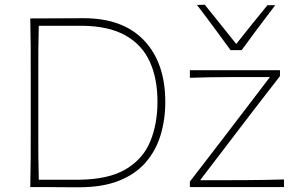

<svg xmlns="http://www.w3.org/2000/svg" viewBox="-20 -791 1261 812"><path d="M108 0Q109.5 -61 109.8 -117Q110 -173 110 -238V-475Q110 -540.5 109.8 -596.5Q109.5 -652.5 108 -713Q179.5 -713 229.5 -713.5Q279.5 -714 334 -714Q500.5 -714 589.8 -619.5Q679 -525 679 -360Q679 -284.5 659 -219Q639 -153.5 596 -104Q553 -54.5 483.5 -26.8Q414 1 315 1Q275.5 1 243 0.8Q210.5 0.5 178.5 0.2Q146.5 0 108 0ZM144 -31H316Q440.5 -32.5 512.8 -75.8Q585 -119 615.5 -193Q646 -267 646 -361Q646 -458.5 613.5 -530Q581 -601.5 511 -641Q441 -680.5 329 -682H144Q142.5 -631 142.2 -581.5Q142 -532 142 -475V-238Q142 -181 142.2 -131.5Q142.5 -82 144 -31ZM783 0V-23Q829.5 -84 874.2 -141.5Q919 -199 957.5 -250L1121.5 -465H1023Q993.5 -465 952.8 -465Q912 -465 867.5 -464.2Q823 -463.5 783 -462V-494H1164V-469Q1143 -442 1114.8 -405.5Q1086.5 -369 1056.2 -329.8Q1026 -290.5 999 -255L826.5 -29H947Q977 -29 1017.5 -29.2Q1058 -29.5 1101 -30.2Q1144 -31 1181 -32V0ZM955 -579Q920.5 -626.5 885.2 -674.2Q850 -722 813 -770L846 -771Q879.5 -729.5 913 -687.8Q946.5 -646 979 -605Q1011 -645.5 1044 -686.5Q1077 -727.5 1111 -769H1144Q1107.5 -721 1072 -673.8Q1036.5 -626.5 1002 -579Z"/></svg>

Font: Commissioner Flair Thin
Style: Regular
Weight: 100
Designer: Kostas Bartsokas
Foundry: Kostas Bartsokas
Version: Version 1.000; ttfautohint (v1.8.3)